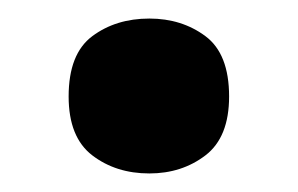

<svg xmlns="http://www.w3.org/2000/svg" viewBox="-20 -457 321 207"><path d="M54 -353Q54 -399 79.5 -418Q105 -437 141 -437Q176 -437 201.5 -418Q227 -399 227 -353Q227 -309 201.5 -289.5Q176 -270 141 -270Q105 -270 79.5 -289.5Q54 -309 54 -353Z"/></svg>

Font: Noto Sans Thai Looped
Style: Bold
Weight: 700
Designer: Sasikarn Vongin, Ben Mitchell
Foundry: The Fontpad Ltd
Version: Version 1.001; ttfautohint (v1.8.4.7-5d5b)